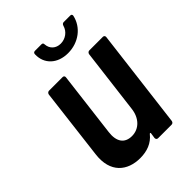

<svg xmlns="http://www.w3.org/2000/svg" viewBox="-204 -783 886 886"><g transform="rotate(-45 239.5 -340.0)"><path d="M288 -571C358 -571 414 -615 427 -676C428 -683 425 -687 417 -687H375C369 -687 364 -683 362 -676C354 -646 326 -626 295 -626C264 -626 242 -646 240 -676C240 -683 237 -687 230 -687H188C180 -687 176 -683 176 -675C174 -614 219 -571 288 -571ZM353 -499 314 -183C308 -128 273 -92 226 -92C178 -92 156 -125 163 -181L202 -499C203 -506 199 -511 192 -511H103C97 -511 91 -506 90 -499L48 -152C34 -42 99 7 181 7C226 7 264 -7 291 -41C295 -45 297 -43 297 -39L293 -12C293 -5 297 0 304 0H392C399 0 404 -5 405 -12L465 -499C466 -506 461 -511 455 -511H366C360 -511 354 -506 353 -499Z"/></g></svg>

Font: Barlow Semi Condensed SemiBold
Style: Italic
Weight: 600
Width: 4
Italic angle: -7°
Designer: Jeremy Tribby
Foundry: Tribby Type
Version: Version 1.422;hotconv 1.0.109;makeotfexe 2.5.65596